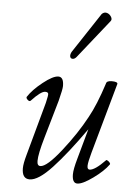

<svg xmlns="http://www.w3.org/2000/svg" viewBox="-52 -732 541 785"><g transform="rotate(5 219.0 -340.0)"><path d="M247.1 -502Q239.3 -492.7 231 -493.2Q222.7 -493.7 220.9 -501.7Q219.2 -509.8 225.1 -521L334 -686Q343.3 -695.3 354.2 -692.6Q365.2 -689.9 372.3 -679Q379.4 -668 373 -660.2ZM99.1 13.2Q67.9 13.2 67.9 -29.8Q67.9 -48.8 78.1 -85L138.2 -304.2Q146 -336.9 144.5 -342.3Q143.1 -349.1 131.8 -349.1Q114.3 -349.1 77.1 -309.1Q71.8 -302.2 63.7 -309.6Q55.7 -316.9 58.1 -321.8Q77.6 -352.1 117.9 -384Q158.2 -416 180.2 -416Q202.1 -416 202.1 -378.9Q202.1 -365.7 189.9 -317.9L145 -162.1Q125 -93.3 125 -64.9Q125 -44.9 138.2 -44.9Q164.6 -44.9 222.4 -118.4Q280.3 -191.9 317.9 -262.2Q347.2 -314.5 376 -403.8Q377.9 -416 398.9 -416Q422.9 -416 422.9 -407.2L341.8 -117.2Q331.1 -78.6 330.6 -63.5Q330.1 -48.3 339.8 -47.9Q361.3 -47.9 403.8 -91.8Q405.3 -94.2 410.4 -91.3Q415.5 -88.4 419.2 -83.7Q422.9 -79.1 420.9 -76.2Q400.9 -47.9 358.4 -17.3Q315.9 13.2 294.9 13.2Q273.9 13.2 273.9 -22.9Q273.9 -43.9 286.1 -86.9L320.8 -211.9Q247.1 -107.4 190.9 -47.1Q134.8 13.2 99.1 13.2Z"/></g></svg>

Font: Junicode SmCond Light
Style: Italic
Weight: 300
Width: 4
Italic angle: -11°
Designer: Peter S. Baker
Version: Version 2.206